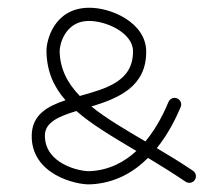

<svg xmlns="http://www.w3.org/2000/svg" viewBox="-20 -478 569 495"><path d="M212.2 -2.7C276.5 -5.3 325.3 -34.6 361.6 -70.9C392.5 -52.3 425 -32.2 458.6 -9.5C466.4 -4.3 477 -6.3 482.2 -14.1C487.5 -21.9 485.4 -32.5 477.6 -37.7C446.2 -58.9 414.7 -78.1 384.3 -96.1C416.8 -136.4 436.2 -179.5 445.8 -202.1C449.5 -210.8 445.3 -220.8 436.7 -224.4C428 -228 418.1 -223.9 414.4 -215.2C405.8 -195 387.2 -152.1 354.9 -113.4C302.1 -144.4 253.7 -172.7 215.7 -203.4C285 -224.7 358.3 -254.4 356.9 -346.5C355.8 -419.5 266.5 -459.5 207 -458C118 -455.8 99.4 -371.9 99.8 -346.5C100.5 -294.4 118.3 -254.4 148.9 -219.6C101.7 -203.9 63.1 -182 61.8 -129.9C59.4 -28.2 176.2 -1.2 212.2 -2.7ZM331.6 -88.8C301.1 -60.7 261.6 -38.9 211.3 -36.7C186.2 -35.6 94.1 -55.4 95.8 -129.9C96.6 -163.2 132.2 -178 176.9 -191.8C216.9 -156.7 270.3 -125.3 331.6 -88.8ZM185.8 -230.6C153.9 -263.5 134.5 -300.4 133.8 -346.5C133.6 -363 147.8 -422.6 207 -424C253.4 -425.1 322.4 -393.3 322.9 -346.5C323.9 -268.1 253.6 -249.7 185.8 -230.6Z"/></svg>

Font: LetsTrace
Style: basic
Weight: 500
Version: Version 002.000